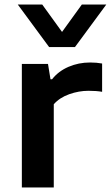

<svg xmlns="http://www.w3.org/2000/svg" viewBox="-20 -828 490 848"><path d="M76.5 -545.5H192L203 -478H210Q238 -513.5 282.5 -532.8Q327 -552 378 -552Q406.5 -552 431 -547.5V-422.5Q406.5 -427 370.5 -427Q328.5 -427 286 -412Q243.5 -397 217.5 -367.5V0H76.5ZM341.5 -808H449.5L311 -620H197L58.5 -808H166.5L254 -687Z"/></svg>

Font: Encode Sans Expanded SemiBold
Style: Regular
Weight: 600
Width: 7
Designer: Multiple Designers
Foundry: Impallari Type
Version: Version 2.000